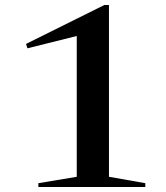

<svg xmlns="http://www.w3.org/2000/svg" viewBox="-20 -743 660 763"><path d="M285 -40.5V-600L89 -551L83.5 -568.5L394.5 -723H413V-40.5L557.5 -15V0H132.5V-15Z"/></svg>

Font: Newsreader Display Medium
Style: Regular
Weight: 500
Designer: Hugues Gentile
Foundry: Production Type
Version: Version 1.001